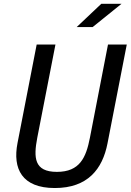

<svg xmlns="http://www.w3.org/2000/svg" viewBox="-20 -960 675 992"><path d="M274 -72C156 -72 153 -145.5 172.5 -248L266.5 -730H169.5L70.5 -221C44.5 -88 93.5 11.5 263 11.5C433 11.5 509.5 -86 535.5 -219.5L635 -730H538L444.5 -248C424.5 -145.5 392 -72 274 -72ZM376 -820 503.5 -940.5H608L458.5 -820Z"/></svg>

Font: Monaspace Neon
Style: Italic
Weight: 400
Italic angle: -11°
Designer: Riley Cran & the Lettermatic Team
Foundry: Lettermatic
Version: Version 1.200 (Monaspace Neon)